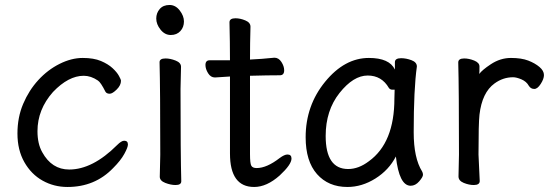

<svg xmlns="http://www.w3.org/2000/svg" viewBox="-20 -724 2198 768"><path d="M250 23.9Q195.8 23.9 150.4 -1.5Q105 -26.9 77.4 -75.4Q49.8 -124 49.8 -189.9Q49.8 -254.9 72.8 -308.8Q95.7 -362.8 133.3 -403.8Q170.9 -444.8 218.3 -468.5Q265.6 -492.2 311 -492.2Q355 -492.2 383.8 -480Q412.6 -467.8 430.2 -451.4Q447.8 -435.1 455.8 -420.4Q463.9 -405.8 463.9 -400.9Q463.9 -382.8 446.8 -366Q429.7 -349.1 418.9 -349.1Q406.7 -349.1 401.9 -356.9Q382.8 -395 371.6 -401.9Q343.8 -420.9 314.9 -420.9Q253.9 -420.9 191.9 -356Q129.9 -286.1 129.9 -199.2Q129.9 -148.9 148.9 -115.2Q187 -45.9 256.8 -45.9Q350.6 -45.9 448.7 -144Q465.8 -161.1 476.6 -161.1Q491.7 -161.1 491.7 -146Q491.7 -134.8 477.3 -108.4Q462.9 -82 432.6 -51.8Q359.9 23.9 250 23.9Z M682.1 16.1Q663.1 16.1 641.1 7.6Q619.1 -1 619.1 -17.1L621.1 -105Q621.1 -368.2 618.2 -475.1Q618.2 -490.2 642.1 -490.2Q661.1 -490.2 682.6 -481.7Q704.1 -473.1 704.1 -457L702.1 -368.2Q702.1 -105 705.1 1Q705.1 16.1 682.1 16.1ZM605 -649.9Q605 -671.9 618.9 -688Q632.8 -704.1 658.2 -704.1Q682.1 -704.1 699 -682.1Q715.8 -660.2 715.8 -638.2Q715.8 -615.2 701.4 -599.6Q687 -584 663.1 -584Q639.2 -584 622.1 -605.5Q605 -627 605 -649.9Z M996.6 23.9Q899.9 23.9 899.9 -109.9V-418L839.8 -414.1Q822.8 -414.1 812.3 -431.2Q801.8 -448.2 801.8 -463.9Q801.8 -482.9 818.8 -482.9H899.9Q899.9 -556.2 897.9 -634.8Q897.9 -650.9 921.9 -650.9Q940.9 -650.9 961.4 -642.3Q981.9 -633.8 981.9 -617.2Q980 -551.8 980 -485.8Q1025.9 -487.8 1077.6 -493.2Q1094.7 -493.2 1105.7 -476.1Q1116.7 -459 1116.7 -442.9Q1116.7 -422.9 1099.6 -422.9Q1051.8 -422.9 980 -420.9V-107.9Q980 -69.8 985.4 -60.8Q990.7 -51.8 1006.8 -51.8Q1046.9 -51.8 1098.6 -91.8Q1117.7 -106 1129.9 -106Q1146 -106 1146 -89.8Q1146 -65.9 1098.6 -22Q1046.9 23.9 996.6 23.9Z M1372.6 -47.9Q1414.6 -47.9 1455.6 -79.1Q1557.6 -152.8 1557.6 -330.1L1558.6 -365.2H1549.8Q1540.5 -365.2 1535.6 -372.1Q1506.8 -421.9 1450.7 -421.9Q1393.6 -421.9 1338.1 -352.1Q1282.7 -282.2 1282.7 -180.2Q1282.7 -47.9 1372.6 -47.9ZM1369.6 23.9Q1293.5 23.9 1248 -27.6Q1202.6 -79.1 1202.6 -174.8Q1202.6 -301.8 1280.5 -397Q1358.4 -492.2 1455.6 -492.2Q1537.6 -492.2 1559.6 -445.8V-475.1Q1559.6 -491.2 1584.5 -491.2Q1604.5 -491.2 1626 -483.2Q1647.5 -475.1 1647.5 -458Q1634.8 -368.2 1634.8 -194.8Q1634.8 -91.8 1668.5 -38.1Q1671.9 -32.2 1671.9 -24.9Q1671.9 -16.1 1656.7 1.5Q1641.6 19 1622.6 19Q1576.7 19 1563.5 -98.1Q1535.6 -43.9 1481.7 -10Q1427.7 23.9 1369.6 23.9Z M1875 16.1Q1856 16.1 1835 7.6Q1814 -1 1814 -18.1L1815.9 -106Q1815.9 -367.2 1813 -474.1Q1813 -490.2 1836.9 -490.2Q1856 -490.2 1877 -481.7Q1897.9 -473.1 1897.9 -458Q1897.9 -436 1897 -428.2Q1908.2 -443.8 1942.9 -466.8Q1981 -492.2 2023.9 -492.2Q2065.9 -492.2 2093 -481.7Q2120.1 -471.2 2137.9 -456.1Q2155.8 -440.9 2155.8 -423.8Q2155.8 -408.2 2142.8 -388.2Q2129.9 -368.2 2117.2 -368.2Q2103 -368.2 2095.2 -380.9Q2085.9 -397.9 2065.9 -406.5Q2045.9 -415 2032.2 -415Q1992.2 -415 1958 -390.1Q1908.2 -354 1897.9 -265.1Q1894 -230 1894 -106L1898.9 0Q1898.9 16.1 1875 16.1Z"/></svg>

Font: LXGW WenKai GB Screen
Style: Regular
Weight: 400
Designer: LXGW / Fontworks Inc.
Foundry: LXGW / Fontworks Inc.
Version: Version 1.321;February 19, 2024;FontCreator 14.0.0.2901 64-b